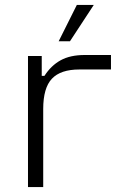

<svg xmlns="http://www.w3.org/2000/svg" viewBox="-20 -762 505 782"><path d="M94 0V-534H150V-453H161Q188 -495 227 -516.5Q266 -538 325 -538H432V-479H303Q227 -479 191.5 -441.5Q156 -404 156 -318V0ZM219 -594 293 -742H362L265 -594Z"/></svg>

Font: Mozilla Text ExtraLight
Style: Regular
Weight: 200
Designer: Studio DRAMA
Foundry: Studio DRAMA
Version: Version 1.000